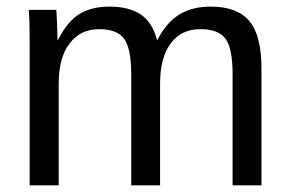

<svg xmlns="http://www.w3.org/2000/svg" viewBox="-20 -558 873 578"><path d="M375 0V-335Q375 -411.6 354 -440.9Q333 -470.2 278.3 -470.2Q222.2 -470.2 189.5 -427.2Q156.7 -384.3 156.7 -306.2V0H69.3V-415.5Q69.3 -507.8 66.4 -528.3H149.4Q149.9 -525.9 150.4 -515.1Q150.9 -504.4 151.6 -490.5Q152.3 -476.6 153.3 -438H154.8Q183.1 -494.1 219.7 -516.1Q256.3 -538.1 309.1 -538.1Q369.1 -538.1 404.1 -514.2Q439 -490.2 452.6 -438H454.1Q481.4 -491.2 520.3 -514.6Q559.1 -538.1 614.3 -538.1Q694.3 -538.1 730.7 -494.6Q767.1 -451.2 767.1 -352.1V0H680.2V-335Q680.2 -411.6 659.2 -440.9Q638.2 -470.2 583.5 -470.2Q525.9 -470.2 493.9 -427.5Q461.9 -384.8 461.9 -306.2V0Z"/></svg>

Font: Arial
Style: Regular
Weight: 400
Designer: Steve Matteson
Foundry: Ascender Corporation
Version: Version 2.00.3